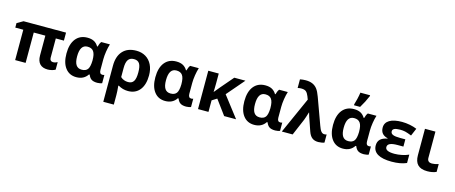

<svg xmlns="http://www.w3.org/2000/svg" viewBox="-54 -1598 6251 2640"><g transform="rotate(15 3071.5 -278.0)"><path d="M634.8 -106.9C608.9 -106.9 588.9 -122.6 588.9 -155.8V-432.1H704.1V-545.9H99.1L12.2 -496.1V-432.1H126V0H274.9V-432.1H439.9V-149.9C439.9 -43.9 492.2 9.8 589.8 9.8C607.4 9.8 626.5 7.3 647.5 2.4C668 -2.4 685.1 -8.8 698.2 -17.1V-124C677.7 -112.8 656.7 -106.9 634.8 -106.9Z M997.6 9.8C1068.4 9.8 1122.1 -17.6 1157.7 -71.8H1168C1179.2 -42.5 1194.3 -21.5 1213.4 -9.3C1232.4 3.4 1260.3 9.8 1296.9 9.8C1306.6 9.8 1318.8 8.3 1334 5.9C1348.6 3.4 1358.4 0.5 1363.8 -2.9V-120.1C1355 -116.7 1345.2 -115.2 1335 -115.2C1307.6 -115.2 1293.9 -134.3 1293.9 -172.9V-325.2C1293.9 -358.9 1297.4 -396.5 1303.7 -437.5C1310.1 -478 1318.4 -514.2 1328.6 -545.9H1205.6C1191.4 -527.8 1180.7 -503.9 1172.9 -473.1H1165.5C1132.8 -527.8 1085.4 -555.2 1008.8 -555.2C938 -555.2 882.8 -530.3 843.3 -481C803.7 -431.6 783.7 -361.3 783.7 -271C783.7 -182.6 802.7 -113.8 840.8 -64.5C878.4 -15.1 930.7 9.8 997.6 9.8ZM1043 -108.9C969.2 -108.9 935.5 -162.6 935.5 -270C935.5 -380.9 970.7 -436 1040.5 -436C1120.6 -436 1154.8 -389.2 1154.8 -272V-266.1C1153.3 -208 1144 -167 1127 -144C1109.4 -120.6 1081.5 -108.9 1043 -108.9Z M1959 -272.9C1959 -330.1 1948.2 -379.9 1927.2 -422.9C1884.8 -508.8 1805.7 -556.2 1704.6 -556.2C1621.6 -556.2 1557.6 -531.7 1512.7 -482.4C1467.3 -433.1 1444.8 -363.3 1444.8 -273.9V240.2H1594.7V103C1594.7 71.8 1592.3 28.3 1586.9 -27.8H1595.7C1637.2 -2.9 1682.6 9.8 1732.9 9.8C1803.7 9.8 1859.4 -15.1 1899.4 -64.9C1939 -114.7 1959 -184.1 1959 -272.9ZM1701.7 -436C1777.3 -436 1805.7 -387.7 1805.7 -272.9C1805.7 -157.7 1775.9 -109.9 1701.7 -109.9C1662.6 -109.9 1622.6 -124 1594.7 -151.9V-280.8C1594.7 -388.2 1627.9 -436 1701.7 -436Z M2262.7 9.8C2333.5 9.8 2387.2 -17.6 2422.9 -71.8H2433.1C2444.3 -42.5 2459.5 -21.5 2478.5 -9.3C2497.6 3.4 2525.4 9.8 2562 9.8C2571.8 9.8 2584 8.3 2599.1 5.9C2613.8 3.4 2623.5 0.5 2628.9 -2.9V-120.1C2620.1 -116.7 2610.4 -115.2 2600.1 -115.2C2572.8 -115.2 2559.1 -134.3 2559.1 -172.9V-325.2C2559.1 -358.9 2562.5 -396.5 2568.8 -437.5C2575.2 -478 2583.5 -514.2 2593.8 -545.9H2470.7C2456.5 -527.8 2445.8 -503.9 2438 -473.1H2430.7C2397.9 -527.8 2350.6 -555.2 2273.9 -555.2C2203.1 -555.2 2147.9 -530.3 2108.4 -481C2068.8 -431.6 2048.8 -361.3 2048.8 -271C2048.8 -182.6 2067.9 -113.8 2106 -64.5C2143.6 -15.1 2195.8 9.8 2262.7 9.8ZM2308.1 -108.9C2234.4 -108.9 2200.7 -162.6 2200.7 -270C2200.7 -380.9 2235.8 -436 2305.7 -436C2385.7 -436 2419.9 -389.2 2419.9 -272V-266.1C2418.5 -208 2409.2 -167 2392.1 -144C2374.5 -120.6 2346.7 -108.9 2308.1 -108.9Z M2875 -284.2 2876.5 -324.2 2877.9 -402.8V-545.9H2729V0H2877.9V-164.1L2947.8 -208L3101.1 0H3271L3043 -295.9L3257.8 -545.9H3099.1L2945.8 -367.2L2877 -284.2Z M3529.8 9.8C3600.6 9.8 3654.3 -17.6 3689.9 -71.8H3700.2C3711.4 -42.5 3726.6 -21.5 3745.6 -9.3C3764.6 3.4 3792.5 9.8 3829.1 9.8C3838.9 9.8 3851.1 8.3 3866.2 5.9C3880.9 3.4 3890.6 0.5 3896 -2.9V-120.1C3887.2 -116.7 3877.4 -115.2 3867.2 -115.2C3839.8 -115.2 3826.2 -134.3 3826.2 -172.9V-325.2C3826.2 -358.9 3829.6 -396.5 3835.9 -437.5C3842.3 -478 3850.6 -514.2 3860.8 -545.9H3737.8C3723.6 -527.8 3712.9 -503.9 3705.1 -473.1H3697.8C3665 -527.8 3617.7 -555.2 3541 -555.2C3470.2 -555.2 3415 -530.3 3375.5 -481C3335.9 -431.6 3315.9 -361.3 3315.9 -271C3315.9 -182.6 3335 -113.8 3373 -64.5C3410.6 -15.1 3462.9 9.8 3529.8 9.8ZM3575.2 -108.9C3501.5 -108.9 3467.8 -162.6 3467.8 -270C3467.8 -380.9 3502.9 -436 3572.8 -436C3652.8 -436 3687 -389.2 3687 -272V-266.1C3685.5 -208 3676.3 -167 3659.2 -144C3641.6 -120.6 3613.8 -108.9 3575.2 -108.9Z M4076.2 0 4176.8 -236.8C4186.5 -261.7 4198.7 -298.8 4213.9 -349.1H4216.8C4221.2 -332 4226.6 -313 4233.9 -291.5C4240.7 -269.5 4262.7 -206.1 4299.8 -101.1C4326.7 -23.4 4370.1 9.8 4441.9 9.8C4454.6 9.8 4470.2 8.3 4488.8 5.4C4507.3 2.4 4520.5 -1 4527.8 -4.9V-120.1C4516.1 -116.7 4504.9 -115.2 4494.1 -115.2C4458.5 -115.2 4436 -146 4412.1 -213.9L4274.9 -590.8C4258.3 -637.2 4240.7 -672.4 4222.2 -696.3C4184.6 -744.1 4132.8 -766.1 4058.1 -766.1C4029.8 -766.1 4002.9 -763.2 3977.1 -757.8V-634.8C3994.1 -639.2 4010.7 -641.1 4026.9 -641.1C4057.6 -641.1 4080.6 -635.3 4095.7 -623C4110.8 -610.8 4124 -590.3 4135.7 -561L4152.8 -516.1L3921.9 0Z M4787.1 -606H4874C4909.7 -664.1 4939.9 -723.6 4965.3 -784.2V-795.9H4827.1C4823.7 -768.6 4817.4 -736.8 4809.1 -701.2C4800.3 -665.5 4793 -638.7 4787.1 -621.1ZM4792 9.8C4862.8 9.8 4916.5 -17.6 4952.1 -71.8H4962.4C4973.6 -42.5 4988.8 -21.5 5007.8 -9.3C5026.9 3.4 5054.7 9.8 5091.3 9.8C5101.1 9.8 5113.3 8.3 5128.4 5.9C5143.1 3.4 5152.8 0.5 5158.2 -2.9V-120.1C5149.4 -116.7 5139.6 -115.2 5129.4 -115.2C5102.1 -115.2 5088.4 -134.3 5088.4 -172.9V-325.2C5088.4 -358.9 5091.8 -396.5 5098.1 -437.5C5104.5 -478 5112.8 -514.2 5123 -545.9H5000C4985.8 -527.8 4975.1 -503.9 4967.3 -473.1H4960C4927.2 -527.8 4879.9 -555.2 4803.2 -555.2C4732.4 -555.2 4677.2 -530.3 4637.7 -481C4598.1 -431.6 4578.1 -361.3 4578.1 -271C4578.1 -182.6 4597.2 -113.8 4635.3 -64.5C4672.9 -15.1 4725.1 9.8 4792 9.8ZM4837.4 -108.9C4763.7 -108.9 4730 -162.6 4730 -270C4730 -380.9 4765.1 -436 4835 -436C4915 -436 4949.2 -389.2 4949.2 -272V-266.1C4947.8 -208 4938.5 -167 4921.4 -144C4903.8 -120.6 4876 -108.9 4837.4 -108.9Z M5515.1 -335.9C5421.9 -335.9 5380.4 -352.1 5380.4 -395C5380.4 -430.2 5415.5 -445.8 5489.3 -445.8C5514.2 -445.8 5538.1 -443.4 5560.5 -438.5C5583 -433.1 5613.8 -422.9 5652.3 -407.2L5698.2 -515.1C5669.4 -527.3 5636.2 -537.6 5598.6 -544.9C5560.5 -552.2 5522.9 -556.2 5485.4 -556.2C5333 -556.2 5247.1 -504.9 5247.1 -413.1C5247.1 -345.2 5281.7 -303.2 5351.1 -287.1V-282.2C5257.3 -264.2 5218.3 -220.7 5218.3 -150.9C5218.3 -43.9 5312 9.8 5485.4 9.8C5570.8 9.8 5641.1 -2.9 5697.3 -27.8V-147C5668.5 -133.8 5635.7 -123.5 5600.1 -116.2C5564.5 -108.9 5529.8 -105 5496.1 -105C5408.7 -105 5365.2 -125.5 5365.2 -166C5365.2 -212.9 5413.1 -232.9 5508.3 -232.9H5590.3V-335.9Z M5813.5 -545.9V-170.9C5813.5 -50.3 5869.6 9.8 5993.2 9.8C6043.5 9.8 6085.9 1.5 6121.6 -15.1V-126C6085 -114.7 6053.7 -108.9 6027.3 -108.9C5988.3 -108.9 5962.4 -128.4 5962.4 -170.9V-545.9Z"/></g></svg>

Font: Noto Reveo Sans
Style: Bold
Weight: 700
Designer: Monotype Design team
Foundry: Monotype Imaging Inc.
Version: Version 1.04